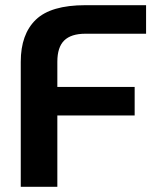

<svg xmlns="http://www.w3.org/2000/svg" viewBox="-20 -720 618 740"><path d="M60 -482Q60 -588 118 -644Q176 -700 309 -700H543V-590H309Q254 -590 227.5 -564Q201 -538 201 -482V-385H499V-275H201V0H60Z"/></svg>

Font: KoHo
Style: Bold
Weight: 700
Designer: Cadson Demak & Katatrad Team
Foundry: Cadson Demak Co.,Ltd.
Version: Version 1.000; ttfautohint (v1.6)